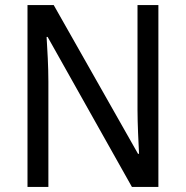

<svg xmlns="http://www.w3.org/2000/svg" viewBox="-20 -734 730 754"><path d="M602 0V-714H520V-302C520 -247 524 -172 526 -130H522L191 -714H88V0H170V-413C170 -475 166 -539 163 -589H167L498 0Z"/></svg>

Font: Noto Sans Arabic SemCond
Style: Regular
Weight: 400
Width: 4
Designer: Monotype Design Team, Nadine Chahine, Nizar Qandah and Khaled Hosny
Foundry: Monotype Imaging Inc.
Version: Version 2.012